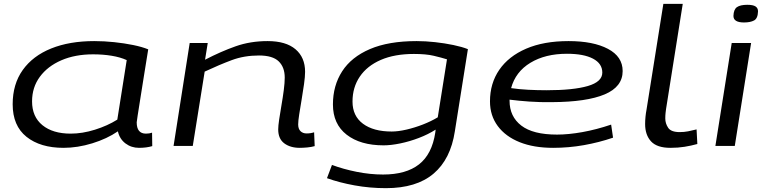

<svg xmlns="http://www.w3.org/2000/svg" viewBox="-20 -760 3995 1000"><path d="M704 10Q664 10 633.5 -13Q603 -36 594 -76Q537 -37 460.5 -13.5Q384 10 311 10Q190 10 118 -47.5Q46 -105 46 -217Q46 -322 98.5 -395.5Q151 -469 246.5 -507.5Q342 -546 471 -546Q522 -546 574.5 -540.5Q627 -535 673.5 -525.5Q720 -516 752 -503Q740 -430 729.5 -363.5Q719 -297 710.5 -244Q702 -191 697 -158.5Q692 -126 692 -123Q692 -64 740 -64Q758 -64 772 -69L773 1Q743 10 704 10ZM591 -137 640 -447Q607 -462 562 -469.5Q517 -477 465 -477Q371 -477 299.5 -446Q228 -415 187.5 -360Q147 -305 147 -232Q147 -152 201 -108Q255 -64 348 -64Q409 -64 474.5 -84.5Q540 -105 591 -137Z M968 -536H1062L1048 -449Q1131 -492 1207.5 -519Q1284 -546 1374 -546Q1469 -546 1519 -503.5Q1569 -461 1569 -386Q1569 -361 1563.5 -322Q1558 -283 1551 -241.5Q1544 -200 1538.5 -165Q1533 -130 1533 -112Q1533 -89 1545 -77Q1557 -65 1577 -65Q1598 -65 1616 -71L1619 1Q1602 6 1580 8Q1558 10 1541 10Q1492 10 1460.5 -13.5Q1429 -37 1429 -86Q1429 -104 1434 -138Q1439 -172 1446 -212Q1453 -252 1458 -290.5Q1463 -329 1463 -356Q1463 -410 1431.5 -440.5Q1400 -471 1329 -471Q1252 -471 1187.5 -447Q1123 -423 1046 -387L984 0H884Z M1683 168 1709 99Q1768 121 1838 135Q1908 149 1975 149Q2095 149 2162.5 96Q2230 43 2247 -69L2249 -85Q2210 -60 2161.5 -41.5Q2113 -23 2064.5 -13Q2016 -3 1978 -3Q1857 -3 1785.5 -58.5Q1714 -114 1714 -216Q1714 -314 1762 -388.5Q1810 -463 1907 -504.5Q2004 -546 2150 -546Q2196 -546 2246 -540.5Q2296 -535 2341.5 -525.5Q2387 -516 2417 -504L2349 -76Q2327 69 2238 144.5Q2149 220 1990 220Q1906 220 1826.5 205.5Q1747 191 1683 168ZM2308 -451Q2279 -460 2239 -469.5Q2199 -479 2136 -479Q2035 -479 1963.5 -448Q1892 -417 1854 -361Q1816 -305 1816 -231Q1816 -156 1870.5 -115.5Q1925 -75 2020 -75Q2054 -75 2097 -85Q2140 -95 2182.5 -111.5Q2225 -128 2260 -149Z M3173 -43Q3100 -18 3021 -4Q2942 10 2861 10Q2760 10 2686.5 -19.5Q2613 -49 2572.5 -103.5Q2532 -158 2532 -232Q2532 -326 2580.5 -396.5Q2629 -467 2720.5 -506.5Q2812 -546 2941 -546Q3070 -546 3146.5 -505.5Q3223 -465 3223 -390Q3223 -308 3129.5 -268.5Q3036 -229 2855 -228Q2794 -227 2737 -231Q2680 -235 2634 -241Q2634 -238 2634 -235Q2634 -153 2695 -106Q2756 -59 2881 -59Q2941 -59 3013.5 -72Q3086 -85 3163 -111ZM2933 -480Q2820 -480 2742.5 -433Q2665 -386 2642 -301Q2683 -295 2730.5 -292.5Q2778 -290 2827 -290Q2966 -290 3041.5 -312Q3117 -334 3117 -382Q3117 -429 3068.5 -454.5Q3020 -480 2933 -480Z M3435 -740H3536L3449 -192Q3448 -185 3446.5 -172Q3445 -159 3445 -143Q3445 -117 3460 -94.5Q3475 -72 3520 -72Q3543 -72 3563.5 -76Q3584 -80 3608 -86L3612 -10Q3580 -1 3545.5 4.5Q3511 10 3472 10Q3402 10 3371 -23.5Q3340 -57 3340 -114Q3340 -133 3342 -152.5Q3344 -172 3347 -187Z M3872 -735Q3902 -735 3915 -726.5Q3928 -718 3928 -701Q3927 -664 3907.5 -653.5Q3888 -643 3855 -643Q3800 -643 3800 -677Q3801 -711 3818.5 -723Q3836 -735 3872 -735ZM3706 0 3791 -536H3892L3807 0Z"/></svg>

Font: Georama ExtraExtended
Style: Italic
Weight: 400
Width: 8
Italic angle: -9°
Designer: Jean-Baptiste Levee
Foundry: Production Type
Version: Version 1.000